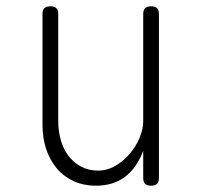

<svg xmlns="http://www.w3.org/2000/svg" viewBox="-20 -580 640 610"><path d="M435 -195V-535Q435 -548 441 -554Q447 -560 460 -560Q473 -560 479 -554Q485 -548 485 -535V-15Q485 -2 479 4Q473 10 460 10Q447 10 441 4Q435 -2 435 -15V-101Q415 -47 377.5 -18.5Q340 10 285 10Q245 10 213 -5Q181 -20 159.5 -46Q138 -72 126.5 -107Q115 -142 115 -183V-535Q115 -548 121 -554Q127 -560 140 -560Q153 -560 159 -554Q165 -548 165 -535V-195Q165 -164 173 -135.5Q181 -107 197 -85.5Q213 -64 237 -51Q261 -38 292 -38Q320 -38 345.5 -52.5Q371 -67 391 -90Q411 -113 423 -141Q435 -169 435 -195Z"/></svg>

Font: Maple Mono Thin
Style: Regular
Weight: 250
Monospace: yes
Designer: subframe7536
Version: Version 7.000